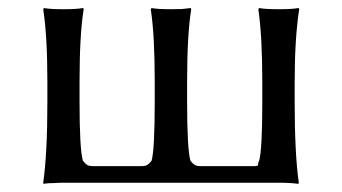

<svg xmlns="http://www.w3.org/2000/svg" viewBox="-20 -452 847 475"><path d="M709 -200.2Q709 -71.3 719.2 0L717.8 2.9Q700.2 0 666 0H140.1Q125 0 111.8 1Q98.6 1 93.3 2L87.9 2.9L86.9 0Q97.2 -71.3 97.2 -200.2V-250Q97.2 -362.3 86.9 -429.2L88.9 -432.1Q103 -429.2 137.2 -429.2Q152.8 -429.2 165 -429.9Q177.2 -430.7 181.6 -431.6L186 -432.1L187 -429.2Q176.8 -366.2 176.8 -250V-200.2Q176.8 -83 185.1 -54.2Q190.9 -46.9 195.8 -43.9Q200.7 -41 210.9 -41H329.1Q339.4 -41 344.2 -43.9Q349.1 -46.9 355 -54.2Q362.8 -81.5 362.8 -200.2V-250Q362.8 -365.7 353 -429.2L355 -432.1Q368.7 -429.2 402.8 -429.2Q418.5 -429.2 430.7 -429.7Q442.4 -430.7 447.3 -431.6L452.1 -432.1L453.1 -429.2Q442.9 -366.2 442.9 -250V-200.2Q442.9 -83 451.2 -54.2Q457 -46.9 461.9 -43.9Q466.8 -41 477.1 -41H608.9Q615.7 -41 617.2 -42.2Q618.7 -43.5 618.7 -47.1Q618.7 -50.8 621.1 -54.2Q628.9 -81.5 628.9 -200.2V-249Q628.9 -361.8 619.1 -429.2L621.1 -432.1Q635.7 -429.2 669.9 -429.2Q685.5 -429.2 697.8 -429.9Q710 -430.7 714.8 -431.6L719.2 -432.1L720.2 -429.2Q709 -356.4 709 -249Z"/></svg>

Font: Linux Biolinum
Style: Regular
Weight: 400
Designer: Philipp H. Poll
Foundry: Philipp H. Poll
Version: Version 0.6.4